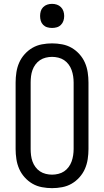

<svg xmlns="http://www.w3.org/2000/svg" viewBox="-20 -968 540 996"><path d="M250 8Q224 8 197.5 3Q171 -2 148.5 -15Q126 -28 108 -48Q90 -68 79.5 -92Q69 -116 65 -142.5Q61 -169 61 -195V-540Q61 -566 65 -592.5Q69 -619 79.5 -643Q90 -667 108 -687Q126 -707 148.5 -720Q171 -733 197.5 -738Q224 -743 250 -743Q276 -743 302.5 -738Q329 -733 351.5 -720Q374 -707 392 -687Q410 -667 420.5 -643Q431 -619 435 -592.5Q439 -566 439 -540V-195Q439 -169 435 -142.5Q431 -116 420.5 -92Q410 -68 392 -48Q374 -28 351.5 -15Q329 -2 302.5 3Q276 8 250 8ZM250 -62Q266 -62 282.5 -66Q299 -70 312.5 -79Q326 -88 336 -101.5Q346 -115 351.5 -130.5Q357 -146 359.5 -162.5Q362 -179 362 -195V-540Q362 -556 359.5 -572.5Q357 -589 351.5 -604.5Q346 -620 336 -633.5Q326 -647 312.5 -656Q299 -665 282.5 -669Q266 -673 250 -673Q234 -673 217.5 -669Q201 -665 187.5 -656Q174 -647 164 -633.5Q154 -620 148.5 -604.5Q143 -589 141 -572.5Q139 -556 139 -540V-195Q139 -179 141 -162.5Q143 -146 148.5 -130.5Q154 -115 164 -101.5Q174 -88 187.5 -79Q201 -70 217.5 -66Q234 -62 250 -62ZM250 -823Q237 -823 225 -826.5Q213 -830 204 -839Q195 -848 191.5 -860Q188 -872 188 -885Q188 -898 191.5 -910Q195 -922 204 -931Q213 -940 225 -944Q237 -948 250 -948Q263 -948 275 -944Q287 -940 296 -931Q305 -922 309 -910Q313 -898 313 -885Q313 -872 309 -860Q305 -848 296 -839Q287 -830 275 -826.5Q263 -823 250 -823Z"/></svg>

Font: Iosevka Curly Slab
Style: Regular
Weight: 400
Monospace: yes
Designer: Belleve Invis
Foundry: Belleve Invis
Version: Version 22.1.2; ttfautohint (v1.8.4)